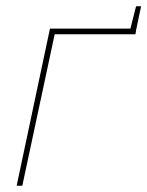

<svg xmlns="http://www.w3.org/2000/svg" viewBox="-20 -591 469 611"><path d="M413 -571 395 -500 393 -490H412L429 -571ZM139 -500 33 0H51L154 -482H411L414 -500Z"/></svg>

Font: Advent Pro Thin
Style: Italic
Weight: 250
Italic angle: -12°
Version: Version 3.000